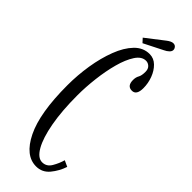

<svg xmlns="http://www.w3.org/2000/svg" viewBox="-276 -839 866 866"><g transform="rotate(45 157.0 -405.5)"><path d="M190 10Q120.5 10 75.8 -81Q31 -172 31 -349Q31 -413.5 41.2 -477.5Q51.5 -541.5 71.8 -594.5Q92 -647.5 122.5 -679.2Q153 -711 194 -711Q221 -711 241 -691.5Q261 -672 272 -642.5Q283 -613 283 -582Q283 -537 254 -537Q223.5 -537 223.5 -575Q223.5 -592.5 230.5 -604.5Q237.5 -616.5 237.5 -640.5Q237.5 -659 227.2 -668.5Q217 -678 204 -678Q176.5 -678 156 -646.5Q135.5 -615 122 -565.2Q108.5 -515.5 101.8 -458.5Q95 -401.5 95 -350Q95 -249.5 108.5 -176Q122 -102.5 145 -62.5Q168 -22.5 196 -22.5Q224 -22.5 239.2 -48.5Q254.5 -74.5 262 -101.5L291 -88Q278.5 -50.5 253.5 -20.2Q228.5 10 190 10ZM136.5 -722.5 119.5 -741 205.5 -807.5Q212.5 -813 220.5 -817Q228.5 -821 235.5 -821Q248.5 -821 254.5 -809.5Q257 -805 257 -799.5Q257 -790.5 248.2 -782.2Q239.5 -774 227.5 -768.5Z"/></g></svg>

Font: Imbue 10pt Light
Style: Regular
Weight: 300
Designer: Tyler Finck
Foundry: Etcetera Type Company
Version: Version 1.102; ttfautohint (v1.8.3)